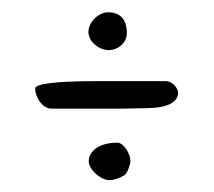

<svg xmlns="http://www.w3.org/2000/svg" viewBox="-20 -520 356 320"><path d="M276.9 -365.2C276.9 -373.5 266.6 -384.8 256.8 -384.8H142.6C73.7 -384.8 38.6 -380.4 38.6 -372.6C38.6 -358.9 49.8 -338.9 66.4 -338.9H169.4C177.2 -338.9 193.4 -338.9 207 -339.4C213.4 -339.4 219.7 -339.8 226.6 -339.8C258.3 -340.3 275.4 -349.1 276.9 -363.8ZM127.4 -466.8C127.4 -459.5 131.3 -450.7 139.2 -444.8C145.5 -439.5 153.8 -436.5 161.1 -436.5C176.3 -436.5 191.4 -448.2 191.4 -464.8C191.4 -487.3 180.7 -499.5 160.2 -499.5C144 -499.5 127.4 -482.9 127.4 -466.8ZM175.8 -282.2C142.6 -282.2 127.9 -266.1 127.9 -251.5C127.9 -237.3 147.9 -219.7 162.6 -219.7C168.9 -219.7 178.7 -222.7 187.5 -228C192.9 -232.4 197.3 -246.1 197.3 -251.5C197.3 -265.1 185.1 -282.2 175.8 -282.2Z"/></svg>

Font: Amatic Mod Bold ONEptTWO
Style: Bold
Weight: 700
Designer: David Occhino Design
Foundry: David Occhino Design
Version: Version 1.2